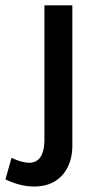

<svg xmlns="http://www.w3.org/2000/svg" viewBox="-29 -679 344 712"><path d="M96.7 12.7Q183.6 12.7 220.7 -56.6Q239.3 -91.8 239.3 -139.6V-659.2H135.7V-153.3Q132.8 -77.1 80.1 -75.2Q49.8 -76.2 13.7 -93.8L-8.8 -13.7Q46.9 12.7 96.7 12.7Z"/></svg>

Font: Yaldevi Colombo SemiBold
Style: Regular
Weight: 600
Designer: Sol Matas, Denzil Rajitha, Kosala Senevirathne and Pathum Egodawatta
Foundry: Mooniak
Version: Version 1.020 ; ttfautohint (v1.6)